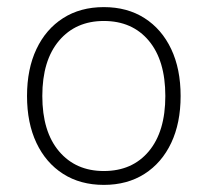

<svg xmlns="http://www.w3.org/2000/svg" viewBox="-20 -512 584 540"><path d="M272 8Q206 8 157.5 -23Q109 -54 82.5 -110Q56 -166 56 -242Q56 -318 82.5 -374Q109 -430 157.5 -461Q206 -492 272 -492Q338 -492 386.5 -461Q435 -430 461.5 -374Q488 -318 488 -242Q488 -166 461.5 -110Q435 -54 386.5 -23Q338 8 272 8ZM272 -31Q352 -31 398.5 -86.5Q445 -142 445 -242Q445 -342 398.5 -397.5Q352 -453 272 -453Q193 -453 146 -397.5Q99 -342 99 -242Q99 -142 146 -86.5Q193 -31 272 -31Z"/></svg>

Font: Nunito Sans 12pt ExtraLight
Style: Regular
Weight: 200
Designer: Vernon Adams
Foundry: Vernon Adams
Version: Version 3.101;gftools[0.9.27]